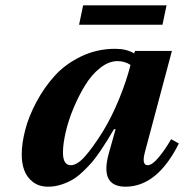

<svg xmlns="http://www.w3.org/2000/svg" viewBox="-20 -684 687 716"><path d="M214.8 -115.2Q214.8 -67.9 244.1 -67.9Q267.1 -67.9 295.7 -99.4Q324.2 -130.9 363.8 -193.8Q397.9 -250 425 -316.9Q452.1 -383.8 466.8 -441.9Q445.3 -456.1 418 -456.1Q385.7 -456.1 353.8 -430.9Q321.8 -405.8 297.6 -366.2Q273.4 -326.7 254.2 -280.8Q234.9 -234.9 224.9 -190.9Q214.8 -147 214.8 -115.2ZM61 -107.9Q61 -148.9 74 -199.2Q86.9 -249.5 115.5 -303.2Q144 -356.9 183.6 -400.9Q223.1 -444.8 282.2 -473.4Q341.3 -502 409.2 -502Q452.6 -502 480 -484.9L483.9 -494.1H621.1L520 -115.2Q507.8 -67.9 530.8 -67.9Q547.4 -67.9 571.8 -97.2Q596.2 -126.5 618.2 -165L647 -148.9Q566.4 12.2 448.2 12.2Q350.6 12.2 386.2 -113.8L411.1 -202.1H404.8Q389.6 -176.3 380.4 -161.1Q371.1 -146 353.8 -120.4Q336.4 -94.7 323 -79.1Q309.6 -63.5 289.3 -44.2Q269 -24.9 250.2 -13.9Q231.4 -2.9 207.8 4.6Q184.1 12.2 159.2 12.2Q125.5 12.2 102.5 -5.6Q79.6 -23.4 70.3 -49.6Q61 -75.7 61 -107.9ZM274.9 -591.8 290 -664.1H601.1L585.9 -591.8Z"/></svg>

Font: Linguistics Pro
Style: Bold Italic
Weight: 700
Italic angle: -12°
Designer: Stefan Peev, Context Ltd
Foundry: Stefan Peev, Context Ltd
Version: Version 001.000